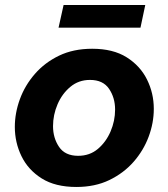

<svg xmlns="http://www.w3.org/2000/svg" viewBox="-20 -734 669 764"><path d="M213 -624 233 -714H558L539 -624ZM284 10Q200 10 146 -24Q92 -58 65.5 -112.5Q39 -167 39 -229Q39 -284 59 -339Q79 -394 118.5 -439.5Q158 -485 215 -512.5Q272 -540 347 -540Q430 -540 484 -506Q538 -472 565 -417.5Q592 -363 592 -301Q592 -245 571.5 -190Q551 -135 511.5 -90Q472 -45 415 -17.5Q358 10 284 10ZM291 -114Q337 -114 369.5 -141.5Q402 -169 420 -211Q438 -253 438 -298Q438 -345 414 -380.5Q390 -416 338 -416Q293 -416 260 -388.5Q227 -361 209 -319Q191 -277 191 -232Q191 -185 215 -149.5Q239 -114 291 -114Z"/></svg>

Font: Be Vietnam Pro
Style: Bold Italic
Weight: 700
Italic angle: -12°
Designer: Lam Bao, Tony Le, Vietanh Nguyen
Foundry: Yellow Type Foundry
Version: Version 1.002; ttfautohint (v1.8.3)